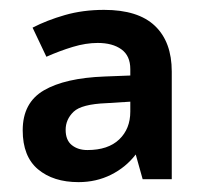

<svg xmlns="http://www.w3.org/2000/svg" viewBox="-20 -742 413 389"><path d="M191 -722Q260 -722 294 -689.5Q328 -657 328 -597V-379H269L255 -429Q235 -403 205 -388Q175 -373 139 -373Q88 -373 57 -399Q26 -425 26 -478Q26 -534 69 -559Q112 -584 192 -587L244 -589V-602Q244 -629 226 -642Q208 -655 178 -655Q154 -655 127.5 -647Q101 -639 74 -627L46 -686Q75 -701 111.5 -711.5Q148 -722 191 -722ZM196 -533Q145 -531 129 -515.5Q113 -500 113 -479Q113 -458 125.5 -448Q138 -438 157 -438Q199 -438 221.5 -459.5Q244 -481 244 -516V-536Z"/></svg>

Font: Noto Sans Gurmukhi UI SemiBold
Style: Regular
Weight: 600
Designer: Jelle Bosma - Monotype Design Team
Foundry: Monotype Imaging Inc.
Version: Version 2.004; ttfautohint (v1.8.4.7-5d5b)